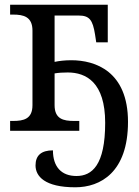

<svg xmlns="http://www.w3.org/2000/svg" viewBox="-20 -556 589 816"><path d="M300 240C407 240 524 176 524 -38C524 -253 385 -300 283 -300C255 -300 231 -297 212 -293V-490H314C360 -490 374 -472 384 -409L389 -376H438V-536H23V-494H36C80 -494 118 -485 118 -426V-109C118 -50 80 -42 36 -42H23V0H317V-42H294C250 -42 212 -50 212 -109V-244C230 -247 248 -248 268 -248C346 -248 427 -206 427 -34C427 146 371 192 305 192C241 192 205 153 205 83C155 83 131 105 131 147C131 193 170 240 300 240Z"/></svg>

Font: Noto Serif
Style: Regular
Weight: 400
Designer: Monotype Design Team
Foundry: Monotype Imaging Inc.
Version: Version 2.015